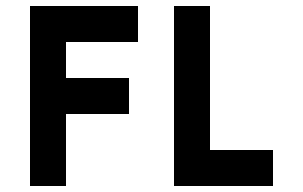

<svg xmlns="http://www.w3.org/2000/svg" viewBox="-20 -620 1010 640"><path d="M560 0H890V-120H680V-600H560ZM200 0V-240H410V-360H200V-480H440V-600H80V0Z"/></svg>

Font: Gauge Heavy
Style: Bold
Weight: 900
Designer: Daniel Pimley
Foundry: Daniel Pimley
Version: Version 1.003;PS 001.001;hotconv 1.0.56